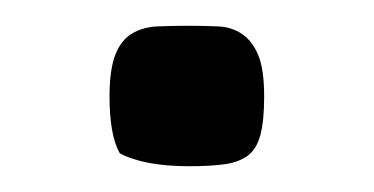

<svg xmlns="http://www.w3.org/2000/svg" viewBox="-20 -122 290 149"><path d="M73 -3Q65 -17 65 -47Q65 -68 69.5 -79.5Q74 -91 82.5 -96Q91 -101 102 -101.5Q113 -102 126 -102Q139 -102 149.5 -101.5Q160 -101 168 -95.5Q176 -90 180.5 -79Q185 -68 185 -47Q185 -28 182 -17Q179 -6 172 -1Q165 4 154 5.5Q143 7 127 7Q92 7 73 -3Z"/></svg>

Font: Signika
Style: Light
Weight: 300
Designer: Anna Giedrys
Foundry: Anna Giedrys
Version: Version 1.001